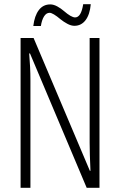

<svg xmlns="http://www.w3.org/2000/svg" viewBox="-20 -895 572 915"><path d="M334.5 -772Q318.8 -772 300.8 -781.7Q282.7 -791.5 269 -802.7Q231.9 -834 216.3 -834Q200.7 -834 189.9 -816.9Q179.2 -799.8 174.8 -771H138.7Q144.5 -819.8 165 -846.9Q185.5 -874 219.7 -874Q235.4 -874 253.2 -864.3Q271 -854.5 284.2 -842.8Q319.8 -812 337.9 -812Q366.7 -812 376.5 -875H412.6Q408.2 -825.7 387.7 -798.8Q367.2 -772 334.5 -772ZM454.1 0H393.1L123 -640.1H119.1Q125 -573.2 125 -512.2V0H78.1V-713.9H140.1L408.2 -81.1H411.1Q407.2 -166 407.2 -214.8V-713.9H454.1Z"/></svg>

Font: Open Sans Hebrew Condensed Light
Style: Regular
Weight: 300
Width: 3
Foundry: Ascender Corporation, Yanek Iontef
Version: Version 2.001;PS 002.001;hotconv 1.0.70;makeotf.lib2.5.58329